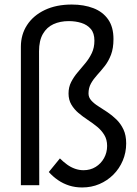

<svg xmlns="http://www.w3.org/2000/svg" viewBox="-20 -814 605 846"><path d="M342 12Q383 12 418 -3Q453 -18 479.5 -44.5Q506 -71 521 -106.5Q536 -142 536 -182Q536 -218 524 -243.5Q512 -269 493 -287.5Q474 -306 453 -320Q432 -334 413 -346Q394 -358 382 -371.5Q370 -385 370 -402Q370 -427 381 -446.5Q392 -466 408.5 -484Q425 -502 441.5 -523Q458 -544 469 -572.5Q480 -601 480 -642Q480 -695 456.5 -728.5Q433 -762 391.5 -778Q350 -794 296 -794Q228 -794 177.5 -770Q127 -746 99.5 -704Q72 -662 72 -608V2H153L152 -588Q152 -635 169 -664.5Q186 -694 215.5 -707.5Q245 -721 283 -721Q313 -721 338.5 -713Q364 -705 380 -686.5Q396 -668 396 -635Q396 -604 384.5 -580Q373 -556 356 -535.5Q339 -515 322 -495Q305 -475 293.5 -452.5Q282 -430 282 -402Q282 -374 294.5 -353Q307 -332 326 -316Q345 -300 367 -285.5Q389 -271 408 -255.5Q427 -240 439.5 -219.5Q452 -199 452 -171Q452 -142 438.5 -117.5Q425 -93 401.5 -78.5Q378 -64 348 -64Q329 -64 310.5 -70.5Q292 -77 275.5 -89Q259 -101 244 -116L195 -56Q213 -36 235.5 -20.5Q258 -5 284.5 3.5Q311 12 342 12Z"/></svg>

Font: Glinicke Jost Regular
Style: Regular
Weight: 400
Version: Version 3.710